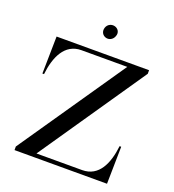

<svg xmlns="http://www.w3.org/2000/svg" viewBox="-154 -992 1005 1110"><g transform="rotate(20 348.5 -436.5)"><path d="M62 0H631L635 -229H625C613 -121 572 -25 469 -25H188L635 -678V-700H66L62 -471H72C84 -579 126 -675 228 -675H510L62 -22ZM388 -821C397 -845 383 -865 363 -871C342 -877 318 -867 310 -843C302 -818 315 -797 336 -791C356 -785 380 -796 388 -821Z"/></g></svg>

Font: Sprat
Style: Regular
Weight: 400
Designer: Ethan Nakache
Foundry: Collletttivo
Version: Version 2.000;Glyphs 3.2 (3217)